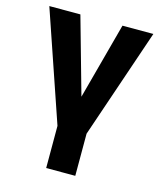

<svg xmlns="http://www.w3.org/2000/svg" viewBox="-112 -628 771 914"><g transform="rotate(15 273.5 -170.5)"><path d="M17 -545.5H170.1L276.3 -168.3L377.5 -545.5H529.8L345.5 -4.6V203.1H202.1V-4.6Z"/></g></svg>

Font: Inter UI
Style: Bold
Weight: 700
Designer: Rasmus Andersson
Foundry: rsms
Version: 3.2;8d6f07862